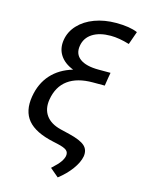

<svg xmlns="http://www.w3.org/2000/svg" viewBox="-136 -816 811 1087"><g transform="rotate(15 270.0 -272.0)"><path d="M532.7 -717.3 505.7 -640.6Q444.2 -659.1 396.3 -659.1Q330.3 -659.1 289.4 -633Q248.6 -606.9 240.8 -558.9Q232.6 -509.6 268.6 -482.8Q304.7 -456 378.6 -456H448.2L442.5 -423.3L435.4 -377.8H365.8Q274.1 -377.8 220.3 -338.4Q166.5 -299 153.4 -220.9Q144.2 -164.8 171.3 -126.8Q198.5 -88.8 258.5 -73.9L311.8 -61.1Q379.3 -44.7 404.8 -21.7Q430.4 1.4 424 40.5Q417.3 76.7 387.3 117.7Q357.2 158.7 312.5 193.2L262.1 150.6Q297.6 118.3 310.7 98.9Q323.9 79.5 326.7 63.9Q330.3 41.9 315.9 30.4Q301.5 18.8 261.4 9.9L235.8 4.3Q127.8 -18.8 83.6 -71.4Q39.4 -123.9 54 -211.6Q67.1 -290.8 114.2 -343.2Q161.2 -395.6 239 -418.7Q185.7 -439.3 160.7 -478Q135.7 -516.7 144.2 -568.2Q152.3 -617.9 188.4 -656.4Q224.4 -695 281.2 -716.1Q338.1 -737.2 407 -737.2Q486.5 -737.2 532.7 -717.3Z"/></g></svg>

Font: Karasuma Gothic
Style: Italic
Weight: 400
Italic angle: -9.39999°
Designer: Rasmus Andersson / Ryoko Nishizuka
Foundry: Genbu
Version: Version 1.00